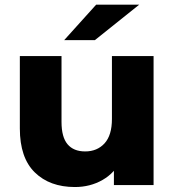

<svg xmlns="http://www.w3.org/2000/svg" viewBox="-20 -775 730 804"><path d="M63.1 -237V-540.3H237.6V-264.4Q237.6 -200.9 262.9 -170.9Q288.2 -140.9 336.6 -140.9Q386.9 -140.9 417.8 -174.7Q448.7 -208.6 448.7 -276.7V-540.3H623.1V0H457V-150.9L488.9 -107.4Q461.3 -51.2 409.5 -21.5Q357.7 8.2 293.6 8.2Q188.2 8.2 125.7 -53.1Q63.1 -114.3 63.1 -237ZM382.6 -755.4H562.9L377.4 -607H248.8Z"/></svg>

Font: iiserrat Thin
Style: Regular
Weight: 100
Designer: Akira Ohta
Foundry: Akira Ohta
Version: Version 1.200;Glyphs 3.3.1 (3343)